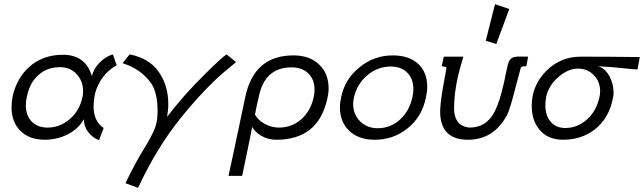

<svg xmlns="http://www.w3.org/2000/svg" viewBox="-20 -658 3069 915"><path d="M518 -399 536 -347Q484 -318 455 -266Q435 -231 430 -196Q426 -169 426 -151Q426 -80 474 -48L452 10Q421 -1 400 -29Q379 -57 380 -90Q351 -40 297 -15Q249 8 194 8Q117 8 75 -37Q35 -78 35 -147Q35 -170 40 -198Q60 -286 119 -339Q184 -397 280 -397Q388 -397 418 -295Q425 -329 453.5 -358.5Q482 -388 518 -399ZM373 -195Q376 -208 376 -223Q376 -272 345 -305Q314 -338 266 -338Q206 -338 165 -302Q122 -266 108 -197Q103 -174 103 -157Q103 -108 131 -79Q159 -50 207 -50Q265 -50 312 -90Q359 -130 373 -195Z M1060 -399 1105 -362Q1037 -307 1005 -276Q923 -198 840 -94Q727 46 638 237L578 215Q623 120 674 38Q719 -35 726 -75Q731 -97 731 -126Q731 -216 701 -260Q653 -329 564 -357L598 -399Q690 -380 734 -319Q782 -253 782 -162Q782 -132 776 -101Q857 -207 960 -308Q1041 -388 1060 -399Z M1540 -188Q1497 8 1297 8Q1257 8 1223 -12Q1194 -30 1182 -53Q1164 38 1134 180H1069Q1077 146 1149 -196Q1191 -396 1382 -394Q1457 -393 1501.5 -350Q1546 -307 1546 -237Q1546 -214 1540 -188ZM1475 -195Q1479 -212 1479 -231Q1479 -279 1449.5 -308Q1420 -337 1369 -337Q1241 -337 1213 -195Q1207 -174 1195 -112Q1210 -85 1242 -67.5Q1274 -50 1309 -50Q1370 -50 1415 -89Q1460 -128 1475 -195Z M2010 -194Q1991 -99 1918 -43Q1852 8 1766 8Q1689 8 1644.5 -34.5Q1600 -77 1600 -147Q1600 -170 1606 -196Q1624 -282 1693 -337Q1762 -394 1852 -394Q1929 -394 1972.5 -354Q2016 -314 2016 -245Q2016 -221 2010 -194ZM1945 -193Q1950 -216 1950 -233Q1950 -282 1921 -311.5Q1892 -341 1842 -341Q1779 -341 1730 -299Q1681 -257 1667 -194Q1663 -179 1663 -162Q1663 -113 1696 -80Q1729 -47 1780 -47Q1840 -47 1885 -87Q1930 -127 1945 -193Z M2497 -388 2488 -342Q2467 -344 2462 -336L2435 -234Q2409 -133 2397 -111Q2334 8 2210 8Q2086 8 2078 -111Q2075 -150 2092 -247Q2109 -336 2107 -338Q2104 -339 2096 -340.5Q2088 -342 2085 -343L2095 -388H2188L2177 -349Q2144 -236 2144 -142Q2144 -63 2208 -51Q2214 -50 2224 -50Q2253 -52 2273 -61Q2315 -80 2339 -130Q2361 -172 2382 -265Q2395 -330 2401 -353Q2408 -380 2430 -386Q2443 -390 2497 -388ZM2339 -638 2407 -615 2345 -448 2295 -464Z M3029 -386 3018 -327Q3003 -327 2939 -334Q2885 -340 2829 -342Q2862 -335 2885 -294Q2904 -257 2904 -215Q2904 -202 2901 -191Q2883 -94 2813 -40Q2750 8 2663 8Q2591 8 2551 -40Q2514 -84 2514 -154Q2514 -249 2582 -319Q2651 -388 2747 -388Q2883 -388 3029 -386ZM2837 -196Q2840 -210 2840 -223Q2840 -269 2810 -300Q2780 -331 2735 -331Q2687 -331 2641 -291Q2595 -251 2583 -197Q2579 -178 2579 -156Q2579 -107 2604.5 -77.5Q2630 -48 2674 -48Q2731 -48 2776.5 -88Q2822 -128 2837 -196Z"/></svg>

Font: GFS Neohellenic Rg
Style: Italic
Weight: 400
Italic angle: -12°
Designer: Takis Katsoulidis and George D. Matthiopoulos
Foundry: Takis Katsoulidis and George D. Matthiopoulos
Version: Version 1.0